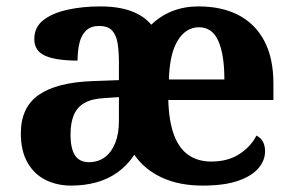

<svg xmlns="http://www.w3.org/2000/svg" viewBox="-20 -569 915 599"><path d="M202 10Q158 10 122.5 -7.5Q87 -25 66 -61.5Q45 -98 45 -153Q45 -234 101 -273Q157 -312 269 -316L351 -319V-374Q351 -408 347 -433.5Q343 -459 330 -473.5Q317 -488 289 -488Q264 -488 249 -474Q234 -460 228 -435.5Q222 -411 222 -380Q155 -380 121 -395Q87 -410 87 -447Q87 -484 115 -506Q143 -528 190 -538.5Q237 -549 293 -549Q329 -549 358.5 -543Q388 -537 411.5 -524.5Q435 -512 452 -492Q481 -520 518 -534.5Q555 -549 599 -549Q672 -549 724 -522Q776 -495 804.5 -441.5Q833 -388 833 -308V-257H505Q507 -190 523 -147.5Q539 -105 568.5 -85Q598 -65 639 -65Q691 -65 727 -88.5Q763 -112 780 -146Q794 -139 800.5 -126.5Q807 -114 807 -97Q807 -69 786.5 -44.5Q766 -20 723 -5Q680 10 612 10Q539 10 485 -15Q431 -40 399 -86Q377 -53 347 -31.5Q317 -10 280.5 0Q244 10 202 10ZM257 -63Q286 -63 307 -78.5Q328 -94 339.5 -123Q351 -152 351 -191V-266L306 -263Q266 -261 243 -247.5Q220 -234 210 -209.5Q200 -185 200 -149Q200 -121 206 -101.5Q212 -82 225 -72.5Q238 -63 257 -63ZM680 -321Q680 -399 661 -441.5Q642 -484 601 -484Q560 -484 534.5 -442.5Q509 -401 507 -321Z"/></svg>

Font: Noto Serif Tamil
Style: Italic
Weight: 400
Italic angle: -12°
Designer: Indian Type Foundry, Tom Grace, and the Monotype Design Team
Foundry: Monotype Imaging Inc.
Version: Version 2.003